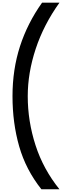

<svg xmlns="http://www.w3.org/2000/svg" viewBox="-20 -922 492 1402"><path d="M414.1 460Q295.9 313.5 239.3 138.2Q182.6 -37.1 182.6 -219.7Q182.6 -389.6 240.7 -565.4Q298.8 -741.2 414.1 -902.3H287.1Q180.7 -752.9 126 -584Q71.3 -415 71.3 -219.7Q71.3 -23.4 120.1 147Q168.9 317.4 282.2 460Z"/></svg>

Font: Namkio Khamti Book
Style: Bold
Weight: 800
Designer: Debbi Hosken
Foundry: SIL International
Version: Version 3.917